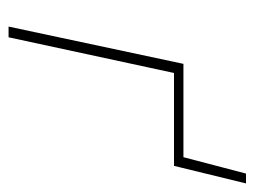

<svg xmlns="http://www.w3.org/2000/svg" viewBox="-93 -501 594 448"><g transform="rotate(90 204.0 -277.0)"><path d="M42 0 129 -408H155L67 0ZM138 -386 142 -408H372L367 -386ZM341 -386 385 -554H408L367 -386Z"/></g></svg>

Font: Ysabeau Office Thin
Style: Italic
Weight: 250
Italic angle: -12°
Designer: Christian Thalmann (Catharsis Fonts)
Version: Version 2.001;gftools[0.9.30]; featfreeze: tnum,lnum,ss02